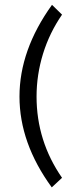

<svg xmlns="http://www.w3.org/2000/svg" viewBox="-20 -687 345 813"><path d="M199.2 106.4Q62.5 -81.1 62.5 -278.1Q62.5 -475.1 200.2 -666.5L242.7 -625Q189.5 -547.9 162.1 -459Q134.8 -370.1 134.8 -278.3Q134.8 -89.8 242.7 65.9Z"/></svg>

Font: Nika
Style: Regular
Weight: 400
Designer: Mohammad Saleh Souzanchi
Foundry: http://font-store.ir
Version: Version:1.0.0;RFB:1.2.5;Building:2016-05-25 11:08:22.297533